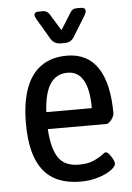

<svg xmlns="http://www.w3.org/2000/svg" viewBox="-53 -765 559 811"><g transform="rotate(-5 227.0 -359.5)"><path d="M256 6Q150 6 98.5 -59Q47 -124 47 -258Q47 -346 69 -406.5Q91 -467 135 -498Q179 -529 244 -529Q331 -529 375 -462.5Q419 -396 419 -268Q419 -262 413.5 -252Q408 -242 400 -234.5Q392 -227 386 -227H137Q142 -144 168.5 -105Q195 -66 255 -66Q293 -66 317 -76.5Q341 -87 354 -97.5Q367 -108 372 -108Q379 -108 387 -98Q395 -88 401 -76Q407 -64 407 -58Q407 -49 395.5 -38Q384 -27 363.5 -17Q343 -7 315.5 -0.5Q288 6 256 6ZM137 -299H330Q330 -378 307.5 -417.5Q285 -457 241 -457Q192 -457 166.5 -417.5Q141 -378 137 -299ZM224 -583Q210 -583 199.5 -588.5Q189 -594 182 -605L130 -693Q128 -697 125.5 -702Q123 -707 123 -711Q123 -725 142 -725H161Q176 -725 187 -710L231 -638L276 -710Q285 -725 301 -725H321Q340 -725 340 -710Q340 -706 338 -702Q336 -698 334 -693L280 -605Q273 -594 263.5 -588.5Q254 -583 239 -583Z"/></g></svg>

Font: Asap Condensed VF Beta
Style: Regular
Weight: 400
Designer: Pablo Cosgaya
Foundry: Omnibus-Type
Version: Version 1.008